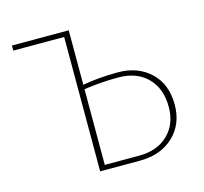

<svg xmlns="http://www.w3.org/2000/svg" viewBox="-97 -767 930 875"><g transform="rotate(-15 368.0 -329.0)"><path d="M465 -415Q559 -415 618.5 -359Q678 -303 678 -206Q678 -114 617.5 -57Q557 0 458 0H271V-634H31V-658H299V-401Q376 -415 465 -415ZM461 -23Q547 -23 598 -72.5Q649 -122 649 -203Q649 -290 598.5 -341Q548 -392 461 -392Q380 -392 299 -380V-23Z"/></g></svg>

Font: EauTestInfant Extralight
Style: Regular
Weight: 250
Designer: Christian Thalmann (Catharsis Fonts)
Version: Version 0.001;PS 000.001;hotconv 1.0.88;makeotf.lib2.5.64775